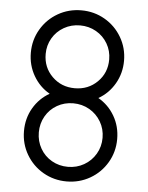

<svg xmlns="http://www.w3.org/2000/svg" viewBox="-53 -765 636 825"><g transform="rotate(5 265.0 -353.0)"><path d="M64 -184Q64 -239 90 -283.5Q116 -328 160 -353Q116 -378 90 -423Q64 -468 64 -522Q64 -577 91 -623Q118 -669 164 -695.5Q210 -722 265 -722Q320 -722 366 -695.5Q412 -669 439 -623Q466 -577 466 -522Q466 -468 440 -423Q414 -378 370 -353Q414 -328 440 -283.5Q466 -239 466 -184Q466 -129 439 -83Q412 -37 366 -10.5Q320 16 265 16Q210 16 164 -10.5Q118 -37 91 -83Q64 -129 64 -184ZM403 -184Q403 -222 384.5 -253.5Q366 -285 334.5 -303Q303 -321 265 -321Q227 -321 195.5 -303Q164 -285 146 -253.5Q128 -222 128 -184Q128 -146 146 -114.5Q164 -83 195.5 -65Q227 -47 265 -47Q303 -47 334.5 -65Q366 -83 384.5 -114.5Q403 -146 403 -184ZM402 -522Q402 -559 384 -590Q366 -621 334.5 -639Q303 -657 265 -657Q227 -657 195.5 -639Q164 -621 146 -590Q128 -559 128 -522Q128 -464 167.5 -425Q207 -386 265 -386Q323 -386 362.5 -425Q402 -464 402 -522Z"/></g></svg>

Font: Lineal Light
Style: Regular
Weight: 300
Designer: Created by Frank Adebiaye with contributions from Anton Moglia & Ariel Martín Pérez
Created by Frank ADEBIAYE with FontF
Foundry: Velvetyne Type Foundry
Version: Version 2.000